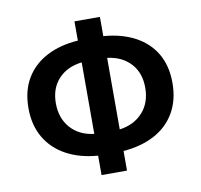

<svg xmlns="http://www.w3.org/2000/svg" viewBox="-85 -857 1021 973"><g transform="rotate(-10 425.0 -370.5)"><path d="M360 25V-75Q268 -82 199 -119Q130 -156 92 -220.5Q54 -285 54 -373Q54 -462 92 -525.5Q130 -589 199 -625Q268 -661 360 -667V-766H491V-667Q583 -660 651.5 -624Q720 -588 757.5 -525Q795 -462 795 -373Q795 -285 757.5 -220.5Q720 -156 651.5 -119.5Q583 -83 491 -76V25ZM195 -373Q195 -296 239.5 -246Q284 -196 360 -187V-555Q284 -546 239.5 -498Q195 -450 195 -373ZM655 -373Q655 -450 610.5 -498Q566 -546 491 -555V-187Q566 -197 610.5 -246.5Q655 -296 655 -373Z"/></g></svg>

Font: Chiron Sans HK TT
Style: Bold
Weight: 700
Designer: Ryoko NISHIZUKA 西塚涼子 (kana, bopomofo & ideographs); Paul D. Hunt (Latin, Greek & Cyrillic); Sandoll Communications 산돌커뮤니
Foundry: Adobe
Version: Version 2.022;hotconv 1.0.109;makeotfexe 2.5.65596